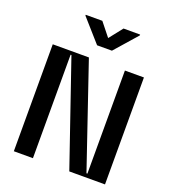

<svg xmlns="http://www.w3.org/2000/svg" viewBox="-170 -1102 1094 1227"><g transform="rotate(20 377.0 -488.5)"><path d="M200.3 -976.6V-970.9L335.2 -818.2H436.1L570.3 -970.9V-976.6H457.4L385.7 -885.7L313.2 -976.6ZM557.5 -727.3V-26.3H551.1L312.5 -727.3H66.8V0H196.7V-703.8H202.4L443.9 0H686.8V-727.3Z"/></g></svg>

Font: Riot Sans 2.0
Style: Bold
Weight: 600
Designer: Rasmus Andersson
Foundry: rsms
Version: Version 3.006;hotconv 1.0.109;makeotfexe 2.5.65596